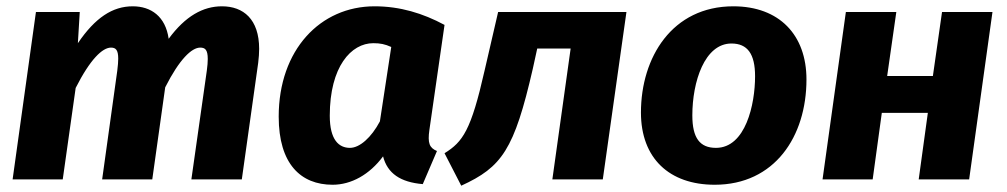

<svg xmlns="http://www.w3.org/2000/svg" viewBox="-20 -569 3194 609"><path d="M463 0 504 -292C549 -381 588 -418 615 -418C630 -418 639 -412 639 -382C639 -372 638 -360 636 -345L587 0H747L799 -370C801 -386 802 -401 802 -414C802 -508 752 -549 684 -549C624 -549 568 -518 515 -446C505 -517 459 -549 401 -549C337 -549 282 -513 227 -432L233 -531H94L20 0H179L220 -290C266 -381 305 -418 332 -418C347 -418 355 -411 355 -383C355 -373 354 -361 352 -345L304 0Z M1390 -490C1321 -527 1249 -549 1168 -549C996 -549 864 -411 864 -199C864 -49 934 17 1035 17C1094 17 1152 -15 1195 -73C1209 -19 1250 9 1321 15L1366 -90C1342 -100 1336 -115 1342 -157ZM1090 -100C1055 -100 1026 -125 1026 -202C1026 -358 1094 -432 1164 -432C1186 -432 1201 -429 1221 -420L1185 -184C1158 -133 1121 -100 1090 -100Z M1443 20C1572 -39 1611 -94 1670 -351L1684 -415H1790L1732 0H1892L1967 -531H1560L1517 -345C1474 -155 1448 -119 1390 -83Z M2306 -549C2112 -549 2013 -387 2013 -212C2013 -67 2103 17 2247 17C2437 17 2538 -136 2538 -317C2538 -458 2452 -549 2306 -549ZM2300 -431C2351 -431 2375 -398 2375 -327C2375 -238 2345 -100 2251 -100C2200 -100 2176 -131 2176 -203C2176 -310 2215 -431 2300 -431Z M3054 0 3128 -531H2968L2939 -328H2794L2823 -531H2663L2589 0H2748L2777 -211H2923L2894 0Z"/></svg>

Font: Fira Sans OT
Style: Bold Italic
Weight: 700
Italic angle: -8°
Designer: Carrois Corporate & Edenspiekermann
Foundry: Carrois Corporate GbR & Edenspiekermann AG
Version: Version 2.001